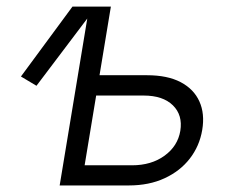

<svg xmlns="http://www.w3.org/2000/svg" viewBox="-20 -566 709 586"><path d="M91.3 -304.2 43.9 -332.5 201.2 -545.9H273.9ZM271.5 -336.4H428.7Q491.2 -336.4 531.5 -315.2Q571.8 -293.9 588.6 -256.3Q605.5 -218.8 597.2 -169.4Q588.9 -120.1 559.3 -82Q529.8 -43.9 482.4 -22Q435.1 0 373 0H162.1L252.4 -545.9H318.4L238.3 -61.5H382.8Q441.9 -61.5 482.2 -90.8Q522.5 -120.1 530.3 -166.5Q538.1 -214.8 507.6 -244.6Q477.1 -274.4 418.5 -274.4H260.7Z"/></svg>

Font: Inter Light
Style: Italic
Weight: 300
Italic angle: -9.3988°
Designer: Rasmus Andersson
Foundry: rsms
Version: Version 4.001;git-66647c0bb